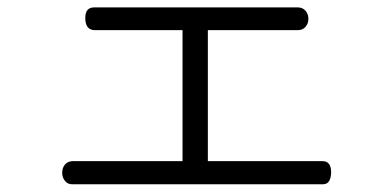

<svg xmlns="http://www.w3.org/2000/svg" viewBox="-20 -632 1040 511"><path d="M230.5 -612.3Q206.1 -612.3 207 -582Q208 -551.8 232.4 -551.8H465.8V-203.1H171.9Q159.2 -202.1 152.3 -193.4Q145.5 -184.6 145.5 -171.9Q145.5 -160.2 152.3 -151.4Q159.2 -141.6 171.9 -141.6H839.8Q860.4 -141.6 861.3 -172.9Q861.3 -203.1 838.9 -203.1H533.2V-551.8H773.4Q786.1 -551.8 793.9 -561.5Q800.8 -570.3 800.8 -582Q800.8 -594.7 793 -603.5Q785.2 -612.3 772.5 -612.3Z"/></svg>

Font: GulimChe
Style: Regular
Weight: 400
Monospace: yes
Version: Version 2.21